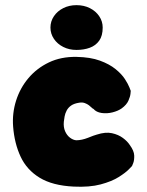

<svg xmlns="http://www.w3.org/2000/svg" viewBox="-20 -716 572 746"><path d="M266 9Q184 5 134 -25.5Q84 -56 60 -107.5Q36 -159 31 -224Q27 -276 42.5 -325Q58 -374 90.5 -412.5Q123 -451 170 -473.5Q217 -496 277 -495Q331 -494 368 -480.5Q405 -467 429 -447.5Q453 -428 465.5 -408.5Q478 -389 483 -376Q488 -363 488 -363Q488 -363 487 -352Q486 -341 479 -325Q472 -309 453 -295Q439 -285 417.5 -279.5Q396 -274 375 -277Q354 -280 343 -293Q341 -293 336.5 -297.5Q332 -302 325.5 -307Q319 -312 309.5 -315.5Q300 -319 288 -317Q268 -314 256.5 -306Q245 -298 239 -286.5Q233 -275 231 -263.5Q229 -252 228 -243Q226 -222 233 -206Q240 -190 252 -181Q264 -172 276 -171Q287 -171 298.5 -173.5Q310 -176 321.5 -180.5Q333 -185 342 -188.5Q351 -192 356 -193Q390 -204 415 -198.5Q440 -193 457.5 -180Q475 -167 484 -153Q501 -130 501.5 -111.5Q502 -93 497.5 -82Q493 -71 493 -71Q493 -71 480.5 -58Q468 -45 441 -28Q414 -11 371 0.5Q328 12 266 9ZM277 -522Q249 -522 226 -533.5Q203 -545 189.5 -565Q176 -585 176 -609Q176 -633 189.5 -653Q203 -673 226 -684.5Q249 -696 277 -696Q306 -696 329 -684.5Q352 -673 365.5 -653Q379 -633 379 -609Q379 -577 365.5 -558Q352 -539 329 -530.5Q306 -522 277 -522Z"/></svg>

Font: Sour Gummy Black
Style: Regular
Weight: 900
Designer: Stefie Justprince
Foundry: Eifetstype
Version: Version 1.000